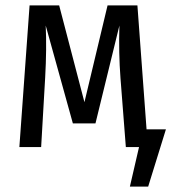

<svg xmlns="http://www.w3.org/2000/svg" viewBox="-20 -547 640 714"><path d="M525 -66H597L531 147H463L497 0H448L428 -257Q421 -350 424 -452L335 -88H251L150 -452Q154 -367 148 -259L133 0H52L90 -527H200L294 -167L380 -527H491Z"/></svg>

Font: Fira Mono
Style: Regular
Weight: 400
Designer: Carrois Corporate & Edenspiekermann AG
Foundry: Carrois Corporate GbR & Edenspiekermann AG
Version: Version 3.206;PS 003.206;hotconv 1.0.70;makeotf.lib2.5.58329